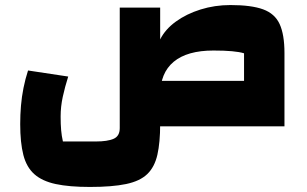

<svg xmlns="http://www.w3.org/2000/svg" viewBox="-20 -500 1216 760"><path d="M946 0V-289Q911 -300 825 -300Q721 -300 667.5 -255.5Q614 -211 614 -124H454V-470H614V-344Q634 -384 676 -414.5Q718 -445 774 -462.5Q830 -480 892 -480Q975 -480 1021.5 -463Q1068 -446 1087 -404.5Q1106 -363 1106 -290V0ZM336 240Q254 240 200.5 228.5Q147 217 116 189.5Q85 162 72.5 113.5Q60 65 60 -9Q60 -46 63 -81.5Q66 -117 73 -152Q80 -187 91 -221L250 -197Q237 -156 228.5 -117Q220 -78 220 -39Q220 -8 222 15Q224 38 229 60H360Q405 60 429.5 49.5Q454 39 454 7V-124H614V-9Q614 64 603 112.5Q592 161 563 189Q534 217 479 228.5Q424 240 336 240ZM544 0V-180H1029L1106 0Z"/></svg>

Font: Changa ExtraBold
Style: Regular
Weight: 800
Designer: Eduardo Rodriguez Tunni
Foundry: Eduardo Rodriguez Tunni
Version: Version 3.002; ttfautohint (v1.8.2)